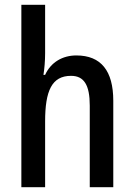

<svg xmlns="http://www.w3.org/2000/svg" viewBox="-20 -780 559 800"><path d="M168 -558V-760H69V0H168V-274C168 -402 196 -464 276 -464C330 -464 354 -426 354 -340V0H452V-360C452 -485 401 -549 298 -549C241 -549 192 -521 168 -468H161C165 -492 168 -526 168 -558Z"/></svg>

Font: Noto Sans Gujarati UI Condensed Medium
Style: Regular
Weight: 500
Width: 3
Designer: Jelle Bosma - Monotype Design Team, Universal Thirst
Foundry: Monotype Imaging Inc.
Version: Version 2.106